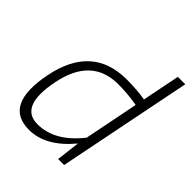

<svg xmlns="http://www.w3.org/2000/svg" viewBox="-195 -819 939 939"><g transform="rotate(45 275.0 -349.0)"><path d="M402.8 0H361.3L376 -122.1Q274.4 0 159.2 0Q-15.6 0 35.2 -254.4Q86.9 -512.7 323.7 -512.7Q395 -512.7 452.1 -502.9L491.2 -698.2H542.5ZM442.4 -455.1Q378.9 -466.8 310.5 -466.8Q127.4 -466.8 85.4 -255.4Q43.9 -48.8 169.4 -48.8Q288.6 -48.8 386.2 -172.9Z"/></g></svg>

Font: Sansation Light
Style: Light Italic
Weight: 300
Designer: Bernd Montag
Version: Version 1.301